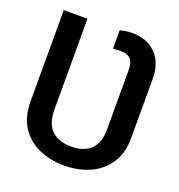

<svg xmlns="http://www.w3.org/2000/svg" viewBox="-134 -849 903 970"><g transform="rotate(20 317.5 -363.5)"><path d="M317.9 9.8Q239.7 9.8 178.7 -18.1Q117.7 -45.9 82.5 -101.1Q47.4 -156.2 47.4 -237.3V-727.5H174.8V-237.3Q175.3 -164.1 212.6 -128.2Q250 -92.3 317.9 -92.3Q385.3 -92.3 422.4 -128.2Q459.5 -164.1 459 -237.3V-551.3Q459.5 -596.7 441.4 -614.3Q423.3 -631.8 386.2 -631.8Q378.4 -631.8 367.7 -631.1Q356.9 -630.4 347.7 -628.4V-728.5Q362.3 -732.4 379.2 -734.9Q396 -737.3 414.1 -737.3Q492.2 -737.3 540.5 -689.2Q588.9 -641.1 588.4 -551.3V-237.3Q588.9 -156.2 552.5 -101.1Q516.1 -45.9 454.6 -18.1Q393.1 9.8 317.9 9.8Z"/></g></svg>

Font: Inter Cardless Tabular Medium
Style: Regular
Weight: 500
Designer: Rasmus Andersson
Foundry: rsms
Version: Version 4.000;git-4fc901f